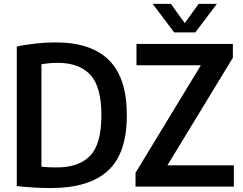

<svg xmlns="http://www.w3.org/2000/svg" viewBox="-20 -968 1258 996"><path d="M244.5 7.5Q203 7.5 158.2 5Q113.5 2.5 67 -3V-727Q113 -736.5 165 -742.2Q217 -748 268.5 -748Q452 -748 545 -656.2Q638 -564.5 638 -370Q638 -171.5 539.5 -82Q441 7.5 244.5 7.5ZM276 -99.5Q390 -99.5 448 -160.5Q506 -221.5 506 -370.5Q506 -517.5 448.8 -579.8Q391.5 -642 278.5 -642Q238.5 -642 195 -634.5V-103Q216.5 -101 236 -100.2Q255.5 -99.5 276 -99.5ZM683 0V-71.5L1022 -629.5H688V-740H1188V-668.5L848.5 -110.5H1193V0ZM883.5 -800 772 -948H866.5L938.5 -848L1010.5 -948H1105L993.5 -800Z"/></svg>

Font: Encode Sans SemiCondensed SemiCondensed SemiBold
Style: Regular
Weight: 600
Width: 4
Designer: Multiple Designers
Foundry: Impallari Type
Version: Version 3.000; ttfautohint (v1.8.3) -l 8 -r 50 -G 200 -x 14 